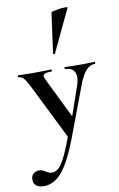

<svg xmlns="http://www.w3.org/2000/svg" viewBox="-146 -788 697 1127"><g transform="rotate(-10 202.0 -225.0)"><path d="M441 -374Q409 -374 385.5 -346.5Q362 -319 343 -267L232 28Q179 168 130.5 224.5Q82 281 23 281Q-7 281 -23 268.5Q-39 256 -39 232Q-39 209 -25 197Q-11 185 9 185Q20 185 27.5 188Q35 191 46 198Q65 211 82 211Q106 211 126 190.5Q146 170 168 122.5Q190 75 223 -15L220 40L50 -303Q28 -346 15.5 -360Q3 -374 -15 -374Q-18 -374 -18 -380Q-18 -386 -15 -386Q13 -386 28 -385L70 -384L139 -385Q155 -386 182 -386Q185 -386 185 -380Q185 -374 182 -374Q156 -374 144 -369.5Q132 -365 132 -355Q132 -347 138 -335L265 -75L229 -16L316 -268Q325 -294 325 -315Q325 -343 309 -358.5Q293 -374 263 -374Q261 -374 261 -380Q261 -386 263 -386Q290 -386 304 -385L364 -384L404 -385Q416 -386 441 -386Q443 -386 443 -380Q443 -374 441 -374ZM216 -472Q213 -472 210.5 -473.5Q208 -475 209 -476L242 -716Q244 -720 275 -725.5Q306 -731 327 -731Q341 -731 340 -727L220 -474Q220 -472 216 -472Z"/></g></svg>

Font: Cormorant Garamond
Style: Bold
Weight: 700
Designer: Christian Thalmann (Catharsis Fonts)
Foundry: Catharsis Fonts
Version: Version 4.000